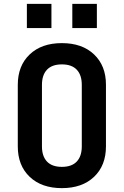

<svg xmlns="http://www.w3.org/2000/svg" viewBox="-20 -963 640 993"><path d="M300 10Q195 10 133.5 -48.5Q72 -107 72 -206V-524Q72 -623 133.5 -681.5Q195 -740 300 -740Q405 -740 466.5 -681.5Q528 -623 528 -525V-206Q528 -107 466.5 -48.5Q405 10 300 10ZM300 -100Q351 -100 377 -127.5Q403 -155 403 -206V-524Q403 -575 377 -602.5Q351 -630 300 -630Q249 -630 223 -602.5Q197 -575 197 -524V-206Q197 -155 223 -127.5Q249 -100 300 -100ZM119 -943H246V-818H119ZM354 -943H481V-818H354Z"/></svg>

Font: Tiny
Style: Bold
Weight: 700
Monospace: yes
Designer: Philipp Nurullin, Konstantin Bulenkov
Foundry: JetBrains
Version: Version 2.251; ttfautohint (v1.8.4.7-5d5b)